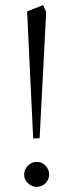

<svg xmlns="http://www.w3.org/2000/svg" viewBox="-20 -730 289 757"><path d="M90.1 -7.6Q75.2 -22 75.2 -42Q75.2 -62 90.1 -76.9Q105 -91.8 125 -91.8Q145 -91.8 159.4 -76.9Q173.8 -62 173.8 -42Q173.8 -22 159.4 -7.6Q145 6.8 125 6.8Q105 6.8 90.1 -7.6ZM86.9 -685.1 149.9 -710 162.1 -682.1 136.2 -185.1 110.8 -184.1Z"/></svg>

Font: Dihjauti
Style: Regular
Weight: 400
Designer: T. Christopher White
Version: Version 3.0.0